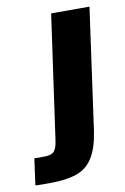

<svg xmlns="http://www.w3.org/2000/svg" viewBox="-107 -636 444 681"><g transform="rotate(-10 114.5 -295.0)"><path d="M16 1Q7 1 -10 1Q-27 1 -35 0L-22 -95H8Q37 -94 48 -104.5Q59 -115 63 -145L126 -591H264L203 -153Q194 -93 172.5 -59Q151 -25 113.5 -12Q76 1 16 1Z"/></g></svg>

Font: Alumni Sans Thin ExtraBold
Style: Italic
Weight: 800
Italic angle: -8°
Version: Version 1.016